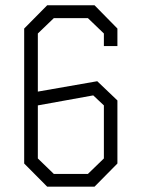

<svg xmlns="http://www.w3.org/2000/svg" viewBox="-20 -699 540 721"><path d="M370.1 -525.9V-573.2L310.1 -630.9H182.1L122.1 -573.2V-355L345.2 -394L420.9 -321.8V-85L335 2H157.2L70.8 -85V-591.8L157.2 -679.2H335L420.9 -591.8V-525.9ZM122.1 -303.2V-104L182.1 -45.9H310.1L370.1 -104V-303.2L330.1 -340.8Z"/></svg>

Font: Steps Mono
Style: Regular
Weight: 400
Width: 3
Version: Version 1.000;PS 001.000;hotconv 1.0.70;makeotf.lib2.5.58329